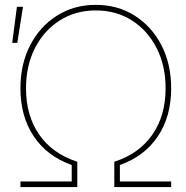

<svg xmlns="http://www.w3.org/2000/svg" viewBox="-20 -755 752 775"><path d="M62.5 0V-22.5H269.5V-88.9Q170.4 -124 116.5 -204.3Q62.5 -284.7 62.5 -398.4Q62.5 -496.6 101.8 -572.5Q141.1 -648.4 210 -691.9Q278.8 -735.4 366.7 -735.4Q455.1 -735.4 523.7 -691.9Q592.3 -648.4 631.6 -572.5Q670.9 -496.6 670.9 -398.4Q670.9 -284.7 616.9 -204.3Q563 -124 463.9 -88.9V-22.5H670.9V0H441.4V-102.1Q542 -134.8 595.2 -211.7Q648.4 -288.6 648.4 -398.4Q648.4 -490.2 612.1 -561.3Q575.7 -632.3 512.2 -672.6Q448.7 -712.9 366.7 -712.9Q285.2 -712.9 221.4 -672.6Q157.7 -632.3 121.3 -561.3Q85 -490.2 85 -398.4Q85 -288.6 138.2 -211.7Q191.4 -134.8 292 -102.1V0ZM29.3 -582 48.3 -727.5H72.8L49.8 -582Z"/></svg>

Font: Inter Display Thin
Style: Regular
Weight: 100
Designer: Rasmus Andersson
Foundry: rsms
Version: Version 4.000;git-a52131595